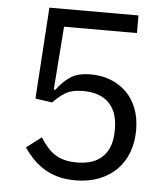

<svg xmlns="http://www.w3.org/2000/svg" viewBox="-51 -744 703 803"><g transform="rotate(5 300.0 -343.0)"><path d="M498 -624H192L172 -358H179Q204 -393 235.5 -414Q267 -435 322 -435Q367 -435 405 -420Q443 -405 471 -377.5Q499 -350 514.5 -310Q530 -270 530 -219Q530 -168 514 -125.5Q498 -83 467.5 -52.5Q437 -22 393.5 -5Q350 12 295 12Q251 12 217.5 2Q184 -8 158 -25Q132 -42 112.5 -63Q93 -84 77 -107L140 -155Q153 -134 167.5 -117Q182 -100 199.5 -88Q217 -76 240 -69.5Q263 -63 295 -63Q367 -63 404 -101Q441 -139 441 -208V-218Q441 -287 404 -325Q367 -363 295 -363Q247 -363 219.5 -345.5Q192 -328 170 -304L99 -314L124 -698H498Z"/></g></svg>

Font: IBM Plex Sans Arabic
Style: Regular
Weight: 400
Designer: Mike Abbink, Paul van der Laan, Pieter van Rosmalen, Wael Morcos, Khajak Apelian
Foundry: Bold Monday
Version: Version 1.005